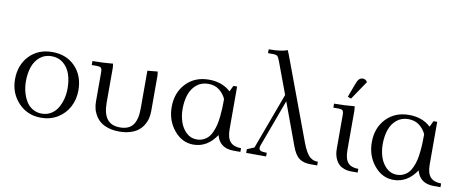

<svg xmlns="http://www.w3.org/2000/svg" viewBox="-65 -1030 3201 1321"><g transform="rotate(10 1535.5 -369.5)"><path d="M41 -223.1Q41 -323.2 102.3 -387.7Q163.6 -452.1 262.2 -452.1Q361.8 -452.1 422.9 -388.2Q483.9 -324.2 483.9 -223.1Q483.9 -160.2 456.5 -107.9Q429.2 -55.7 378.2 -24.4Q327.1 6.8 262.2 6.8Q166 6.8 103.5 -60.3Q41 -127.4 41 -223.1ZM117.2 -223.1Q117.2 -185.1 126.2 -149.9Q135.3 -114.7 152.3 -85.7Q169.4 -56.6 198 -39.3Q226.6 -22 262.2 -22Q298.3 -22 326.9 -39.3Q355.5 -56.6 372.8 -85.7Q390.1 -114.7 399.2 -149.9Q408.2 -185.1 408.2 -223.1Q408.2 -278.8 393.1 -323Q377.9 -367.2 344.2 -395Q310.5 -422.9 262.2 -422.9Q214.4 -422.9 180.9 -395Q147.5 -367.2 132.3 -323Q117.2 -278.8 117.2 -223.1Z M543.9 -411.1V-439Q616.7 -439 687 -445.8L689.9 -418V-174.8Q689.9 -97.2 719.2 -59.6Q748.5 -22 809.1 -22Q870.6 -22 899.2 -59.3Q927.7 -96.7 927.7 -174.8V-439L999 -445.8L1002 -418V-169.9Q1002 -143.6 996.3 -119.4Q990.7 -95.2 976.6 -71.8Q962.4 -48.3 940.9 -31.2Q919.4 -14.2 885.7 -3.7Q852.1 6.8 809.1 6.8Q766.6 6.8 732.7 -3.7Q698.7 -14.2 677.5 -31.2Q656.2 -48.3 642.1 -71.5Q627.9 -94.7 622.1 -119.1Q616.2 -143.6 616.2 -169.9V-371.1Q616.2 -396 609.1 -403.6Q602.1 -411.1 577.1 -411.1Z M1135.7 -223.1Q1135.7 -323.2 1197 -387.7Q1258.3 -452.1 1356.9 -452.1Q1449.2 -452.1 1508.8 -397L1528.8 -439H1554.7V-141.1Q1554.7 -80.1 1579.3 -53Q1604 -25.9 1654.8 -25.9V0H1607.9Q1509.8 0 1486.8 -87.9Q1423.8 6.8 1326.7 6.8Q1247.1 6.8 1191.4 -61Q1135.7 -128.9 1135.7 -223.1ZM1211.9 -223.1Q1211.9 -174.8 1226.1 -132.3Q1240.2 -89.8 1270.8 -61Q1301.3 -32.2 1342.8 -32.2Q1369.1 -32.2 1390.1 -42.2Q1411.1 -52.2 1425.3 -68.1Q1439.5 -84 1450 -108.9Q1460.4 -133.8 1466.3 -158.7Q1472.2 -183.6 1475.6 -216.6Q1479 -249.5 1480 -277.1Q1481 -304.7 1481 -338.9Q1464.8 -375 1433.6 -398.9Q1402.3 -422.9 1356.9 -422.9Q1309.1 -422.9 1275.6 -395Q1242.2 -367.2 1227.1 -323Q1211.9 -278.8 1211.9 -223.1Z M1695.3 0V-25.9L1745.1 -46.9L1890.1 -439L1807.1 -662.1Q1797.9 -687 1789.8 -694.6Q1781.7 -702.1 1757.3 -702.1H1724.1V-729Q1812.5 -729 1854.5 -746.1L1866.2 -717.8L2081.5 -139.2Q2095.2 -102.5 2109.1 -78.9Q2123 -55.2 2137.2 -44.2Q2151.4 -33.2 2163.3 -29.5Q2175.3 -25.9 2191.4 -25.9V0H2144.5Q2095.7 0 2065.7 -21.7Q2035.6 -43.5 2014.2 -102.1L1905.3 -397.9L1783.2 -66.9Q1780.3 -58.1 1780.3 -49.8Q1780.3 -25.9 1822.3 -25.9H1834.5V0Z M2231.9 -411.1V-439Q2304.7 -439 2375 -445.8L2377.9 -418V-141.1Q2377.9 -79.6 2400.9 -52.7Q2423.8 -25.9 2474.1 -25.9V0H2431.2Q2402.3 0 2379.9 -8.1Q2357.4 -16.1 2343.5 -29.1Q2329.6 -42 2320.6 -60.3Q2311.5 -78.6 2307.9 -97.2Q2304.2 -115.7 2304.2 -136.2V-371.1Q2304.2 -396 2297.1 -403.6Q2290 -411.1 2265.1 -411.1ZM2316.9 -502 2351.1 -594.2Q2360.8 -621.6 2371.3 -632.3Q2381.8 -643.1 2398.9 -643.1Q2417 -643.1 2429.2 -624L2340.8 -493.2Z M2533.7 -223.1Q2533.7 -323.2 2595 -387.7Q2656.2 -452.1 2754.9 -452.1Q2847.2 -452.1 2906.7 -397L2926.8 -439H2952.6V-141.1Q2952.6 -80.1 2977.3 -53Q3002 -25.9 3052.7 -25.9V0H3005.9Q2907.7 0 2884.8 -87.9Q2821.8 6.8 2724.6 6.8Q2645 6.8 2589.4 -61Q2533.7 -128.9 2533.7 -223.1ZM2609.9 -223.1Q2609.9 -174.8 2624 -132.3Q2638.2 -89.8 2668.7 -61Q2699.2 -32.2 2740.7 -32.2Q2767.1 -32.2 2788.1 -42.2Q2809.1 -52.2 2823.2 -68.1Q2837.4 -84 2847.9 -108.9Q2858.4 -133.8 2864.3 -158.7Q2870.1 -183.6 2873.5 -216.6Q2877 -249.5 2877.9 -277.1Q2878.9 -304.7 2878.9 -338.9Q2862.8 -375 2831.5 -398.9Q2800.3 -422.9 2754.9 -422.9Q2707 -422.9 2673.6 -395Q2640.1 -367.2 2625 -323Q2609.9 -278.8 2609.9 -223.1Z"/></g></svg>

Font: Dihjauti
Style: Regular
Weight: 400
Designer: T. Christopher White
Version: Version 3.0.0